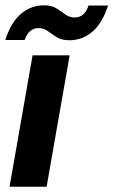

<svg xmlns="http://www.w3.org/2000/svg" viewBox="-21 -705 428 725"><path d="M15 0 102 -496H242L155 0ZM-1 -554Q21 -622 59 -653.5Q97 -685 145 -685Q174 -685 192 -673.5Q210 -662 225.5 -650.5Q241 -639 262 -639Q279 -639 292.5 -650Q306 -661 313 -684H387Q365 -616 327 -584.5Q289 -553 241 -553Q212 -553 193.5 -564.5Q175 -576 159.5 -587.5Q144 -599 124 -599Q107 -599 93.5 -588Q80 -577 72 -554Z"/></svg>

Font: DM Sans 28pt ExtraBold
Style: Italic
Weight: 800
Italic angle: -10°
Version: Version 4.004;gftools[0.9.30]